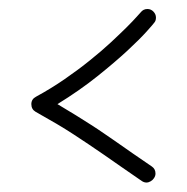

<svg xmlns="http://www.w3.org/2000/svg" viewBox="-20 -521 406 416"><path d="M313.5 -134.8Q311 -130.9 306.4 -128.2Q301.8 -125.5 297.4 -125.5Q292 -125.5 287.1 -128.9Q261.2 -146.5 241.5 -160.4Q221.7 -174.3 204.3 -186.3Q187 -198.2 171.4 -208.7Q155.8 -219.2 138.9 -230.2Q122.1 -241.2 102.3 -252.9Q82.5 -264.6 57.1 -278.8Q47.9 -284.2 47.9 -295.4Q47.9 -306.2 58.1 -311.5Q91.3 -329.6 120.6 -349.9Q149.9 -370.1 175 -390.4Q200.2 -410.6 220.2 -429.2Q240.2 -447.8 254.4 -461.9Q268.6 -476.1 276.4 -484.9Q284.2 -493.7 284.7 -494.1Q290.5 -501.5 299.3 -501.5Q307.1 -501.5 312.5 -495.8Q317.9 -490.2 317.9 -482.9Q317.9 -476.1 314.5 -472.2Q312.5 -469.2 297.6 -452.6Q282.7 -436 255.9 -411.1Q229 -386.2 190.9 -355.7Q152.8 -325.2 104.5 -295.4Q127.4 -281.7 144.8 -271Q162.1 -260.3 177 -250.7Q191.9 -241.2 205.3 -231.9Q218.8 -222.7 233.9 -212.2Q249 -201.7 267.1 -189Q285.2 -176.3 309.1 -160.2Q316.9 -154.8 316.9 -145Q316.9 -139.6 313.5 -134.8Z"/></svg>

Font: Sacramento
Style: Regular
Weight: 400
Designer: Astigmatic (AOETI)
Foundry: Astigmatic (AOETI)
Version: Version 1.000